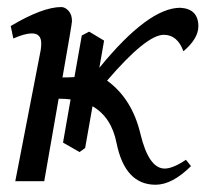

<svg xmlns="http://www.w3.org/2000/svg" viewBox="-20 -504 621 534"><path d="M412.6 9.8Q327.6 9.8 304.2 -106Q290 -178.2 237.3 -208.5L216.8 -92.3L201.2 -81.1L155.3 -107.4L176.3 -227.5Q160.6 -229.5 143.1 -229.5L103 0H22.5L93.3 -365.2Q94.7 -375 94.7 -383.3Q94.7 -411.1 68.4 -411.1Q49.3 -411.1 17.1 -397L9.8 -431.6Q98.6 -484.4 150.4 -484.4Q161.1 -484.4 170.7 -473.9Q180.2 -463.4 180.2 -445.3Q180.2 -438 153.8 -288.6Q171.9 -288.6 187 -289.6L207.5 -405.3L228 -416L269.5 -391.1L256.3 -315.4Q392.6 -482.4 481.4 -482.4Q531.7 -479.5 531.7 -430.7Q531.7 -397 490.2 -361.3Q473.6 -407.2 435.5 -407.2Q387.2 -407.2 277.8 -279.8Q347.2 -229.5 370.4 -132.3Q393.6 -35.2 438 -35.2Q460.9 -35.2 497.1 -59.6L511.2 -42Q459 9.8 412.6 9.8Z"/></svg>

Font: Kelvinch
Style: Italic
Weight: 400
Italic angle: -10°
Designer: Paul James Miller
Foundry: High-Logic / Made with FontCreator
Version: Version 3.40;July 22, 2017;FontCreator 11.0.0.2388 64-bit